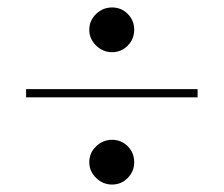

<svg xmlns="http://www.w3.org/2000/svg" viewBox="-20 -635 600 515"><path d="M280.5 -495Q256 -495 237.8 -512.8Q219.5 -530.5 219.5 -555Q219.5 -580 237.8 -597.5Q256 -615 280.5 -615Q305.5 -615 322.8 -597.5Q340 -580 340 -555Q340 -530.5 322.8 -512.8Q305.5 -495 280.5 -495ZM50 -374V-396H510V-374ZM280.5 -140Q256 -140 237.8 -157.8Q219.5 -175.5 219.5 -200Q219.5 -225 237.8 -242.5Q256 -260 280.5 -260Q305.5 -260 322.8 -242.5Q340 -225 340 -200Q340 -175.5 322.8 -157.8Q305.5 -140 280.5 -140Z"/></svg>

Font: BodoniModa 10 Custom
Style: Regular
Weight: 400
Designer: Owen Earl
Foundry: indestructible type
Version: Version 2.005